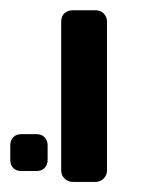

<svg xmlns="http://www.w3.org/2000/svg" viewBox="-31 -591 301 379"><path d="M-10.7 -275.4V-304.2Q-10.7 -314 -4.9 -320.1Q1 -326.2 11.2 -326.2H41Q50.8 -326.2 56.9 -320.1Q63 -314 63 -304.2V-275.4Q63 -265.6 57.1 -259.5Q51.3 -253.4 41 -253.4H11.2Q1 -253.4 -4.9 -259.3Q-10.7 -265.1 -10.7 -275.4ZM89.8 -254.9V-547.9Q89.8 -559.1 96.4 -564.9Q103 -570.8 113.3 -570.8H157.2Q167 -570.8 173.6 -564.5Q180.2 -558.1 180.2 -547.9V-254.9Q180.2 -245.1 173.6 -238.5Q167 -231.9 157.2 -231.9H113.3Q103 -231.9 96.4 -238.5Q89.8 -245.1 89.8 -254.9Z"/></svg>

Font: Rubik AZ
Style: Regular
Weight: 400
Designer: Hubert and Fischer
Foundry: Hubert & Fischer
Version: Version 2.000